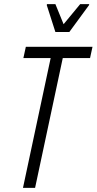

<svg xmlns="http://www.w3.org/2000/svg" viewBox="-20 -916 471 936"><path d="M92 0 227 -633H94L106 -688H431L419 -633H286L151 0ZM250 -760 208 -891 209 -896H250L290 -798L371 -896H415L414 -891L318 -760Z"/></svg>

Font: Saira Condensed Light
Style: Italic
Weight: 300
Width: 3
Italic angle: -12°
Designer: Hector Gatti with collaboration of the Omnibus-Type team
Foundry: Omnibus-Type
Version: Version 1.101